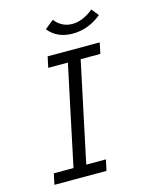

<svg xmlns="http://www.w3.org/2000/svg" viewBox="-120 -890 786 972"><g transform="rotate(-15 273.0 -404.5)"><path d="M315.9 0H43L55.2 -57.1H158.2L269 -580.1H166L178.2 -637.2H451.2L439 -580.1H335.9L225.1 -57.1H328.1ZM482.9 -772Q414.1 -715.3 332 -715.3Q250 -715.3 205.1 -772L251 -809.1Q287.1 -763.2 342.3 -763.2Q397 -763.2 453.1 -809.1Z"/></g></svg>

Font: Anonymous Pro
Style: Italic
Weight: 400
Italic angle: -12°
Monospace: yes
Designer: Mark Simonson
Version: Version 1.003